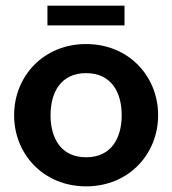

<svg xmlns="http://www.w3.org/2000/svg" viewBox="-20 -650 610 680"><path d="M148 -560H421V-630H148ZM285 10C436 10 540 -104 540 -242C540 -380 436 -494 285 -494C134 -494 30 -380 30 -242C30 -104 134 10 285 10ZM285 -93C195 -93 159 -162 159 -242C159 -322 195 -391 285 -391C375 -391 411 -322 411 -242C411 -162 375 -93 285 -93Z"/></svg>

Font: FREAK Grotesk
Style: Bold
Weight: 700
Designer: La Scuola Open Source
Foundry: La Scuola Open Source
Version: Version 1.000;PS 1.0;hotconv 1.0.72;makeotf.lib2.5.5900